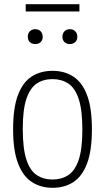

<svg xmlns="http://www.w3.org/2000/svg" viewBox="-20 -886 500 915"><path d="M230.5 9Q174 9 131.8 -18.5Q89.5 -46 66 -107.2Q42.5 -168.5 42.5 -270Q42.5 -372 65.5 -433Q88.5 -494 130.8 -521.2Q173 -548.5 230.5 -548.5Q287 -548.5 329.2 -521.2Q371.5 -494 394.8 -433Q418 -372 418 -270Q418 -168.5 395 -107.2Q372 -46 330 -18.5Q288 9 230.5 9ZM230.5 -30.5Q273.5 -30.5 305.5 -51.5Q337.5 -72.5 355 -124.2Q372.5 -176 372.5 -268Q372.5 -362 355 -414.5Q337.5 -467 305.5 -488Q273.5 -509 230.5 -509Q187 -509 155.2 -488Q123.5 -467 106 -415.5Q88.5 -364 88.5 -272Q88.5 -178 105.8 -125.5Q123 -73 155 -51.8Q187 -30.5 230.5 -30.5ZM313 -676Q297.5 -676 287.5 -685.2Q277.5 -694.5 277.5 -711Q277.5 -727 287.5 -737Q297.5 -747 313 -747Q328.5 -747 338.5 -737Q348.5 -727 348.5 -711Q348.5 -694.5 338.5 -685.2Q328.5 -676 313 -676ZM148 -676Q132.5 -676 122.5 -685.2Q112.5 -694.5 112.5 -711Q112.5 -727 122.5 -737Q132.5 -747 148 -747Q163.5 -747 173.5 -737Q183.5 -727 183.5 -711Q183.5 -694.5 173.5 -685.2Q163.5 -676 148 -676ZM102.5 -831.5V-866H358.5V-831.5Z"/></svg>

Font: Encode Sans Cnd XLt
Style: Regular
Weight: 200
Width: 3
Designer: Multiple Designers
Foundry: Impallari Type
Version: Version 3.002; ttfautohint (v1.8.3) -l 8 -r 50 -G 200 -x 14 